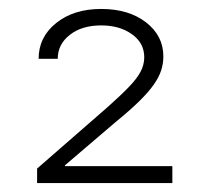

<svg xmlns="http://www.w3.org/2000/svg" viewBox="-20 -849 463 427"><path d="M62.5 -441.9V-474.1L218.8 -610.4Q249 -637.2 266.8 -655.8Q284.7 -674.3 292.7 -689.7Q300.8 -705.1 300.8 -721.7Q300.8 -753.4 273.4 -772.9Q246.1 -792.5 205.1 -792.5Q162.1 -792.5 135.3 -771.5Q108.4 -750.5 108.4 -718.3H65.9Q65.9 -766.6 105 -797.9Q144 -829.1 205.1 -829.1Q266.1 -829.1 304.7 -799.3Q343.3 -769.5 343.3 -723.6Q343.3 -707.5 338.4 -692.4Q333.5 -677.2 321.8 -660.6Q310.1 -644 289.8 -624Q269.5 -604 238.3 -578.6L124.5 -481.4V-479.5H363.3V-441.9Z"/></svg>

Font: Inter 17pt ExtraLight
Style: Regular
Weight: 250
Version: Version 4.001;git-66647c0bb